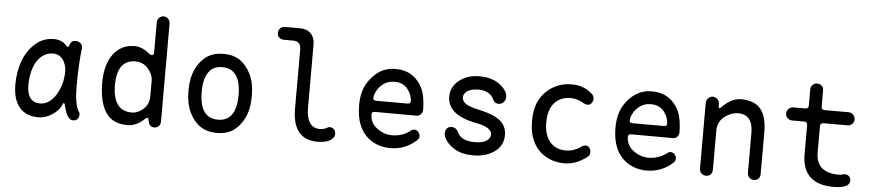

<svg xmlns="http://www.w3.org/2000/svg" viewBox="-44 -1047 6088 1343"><g transform="rotate(5 3000.0 -375.0)"><path d="M252.5 -82.5Q317.5 -84 363.5 -158.5Q407 -233 407 -321Q407 -358 390 -390Q364 -438.5 311.5 -438.5Q267 -438.5 231.5 -409Q196 -379 178 -327Q159.5 -275.5 158.5 -205Q158.5 -82.5 252.5 -82.5ZM490.5 15Q452 15 431 -64L422.5 -94.5Q421 -99.5 416 -99.5Q412 -99.5 409.5 -92.5Q393 -47 344 -16Q295 15 248 15Q160 15 114 -40Q67.5 -95 67.5 -200.5Q67.5 -292 96 -367.5Q124 -442.5 180 -491.5Q234.5 -540 310.5 -540Q366.5 -539.5 400.5 -499Q405 -494 411 -494Q417.5 -494 420 -504Q426 -540 464 -540Q481 -540 498 -525.5Q509.5 -515.5 509.5 -496.5Q502.5 -441 499 -371.8Q495.5 -302.5 495.5 -219Q496 -91.5 529 -45Q533 -39.5 533 -28.5Q533 -5.5 516.5 7.5Q507 15 490.5 15Z M897.5 -75.5Q938 -75.5 976.5 -109.5Q1015 -143.5 1015 -202.5V-309Q1015 -354.5 976.5 -397.5Q941.5 -434 891.5 -434Q827.5 -434 794.5 -390Q761.5 -346 761.5 -249.5Q765.5 -78.5 890.5 -75.5ZM1061.5 15Q1024.5 15 1018 -30.5Q1015.5 -48 1006.5 -48Q1001 -48 995.5 -42.5Q937.5 15 874 15Q767.5 15 720 -57Q672 -129 671.5 -264.5Q671.5 -392.5 726.5 -466.5Q781.5 -540 875 -540Q929.5 -540 981 -496Q990.5 -488 999.5 -488Q1015 -488 1015 -506V-718Q1015 -738.5 1029 -752Q1043 -765 1059.5 -765Q1076.5 -765 1091 -752Q1105 -738.5 1105 -718V-31Q1105 -10.5 1092.5 2Q1079.5 15 1061.5 15Z M1500 -78Q1629.5 -78 1629.5 -262.5Q1629.5 -352.5 1597 -400Q1564 -447 1500 -447Q1435 -447 1403 -400Q1370.5 -352.5 1370.5 -262.5Q1370.5 -78 1500 -78ZM1500 15Q1431 15 1383.5 -17.5Q1336.5 -49.5 1307 -111Q1277.5 -172.5 1277.5 -263.5Q1277.5 -353 1307 -414.5Q1336.5 -476 1383.5 -508Q1430.5 -540 1500 -540Q1571 -540 1617 -508Q1663 -475.5 1693 -414.5Q1722.5 -353 1722.5 -263.5Q1722.5 -172.5 1693 -111Q1663 -50 1617 -17.5Q1570 15 1500 15Z M2207.5 15Q2032 15 2031 -201V-620Q2031 -645.5 2017.5 -660.5Q2004 -675 1977 -675H1910.5Q1893 -675 1879 -686.5Q1865.5 -698 1865.5 -718Q1865.5 -740 1879 -752.5Q1892 -765 1910.5 -765H2019Q2066 -765 2093.5 -736.5Q2121 -708.5 2121 -661.5V-219Q2121 -75 2217 -75Q2243.5 -75 2268.5 -89.5Q2277 -94.5 2284.5 -94.5Q2292 -94.5 2302.5 -90.5Q2312 -87 2319 -76.5Q2326 -66.5 2326 -51.5Q2326 -34.5 2316 -21.5Q2287 14.5 2207.5 15Z M2810 -306Q2833.5 -306 2833.5 -323Q2832.5 -368.5 2801 -409Q2769 -450 2707.5 -450Q2663 -450 2630.5 -425.5Q2597 -400.5 2581.5 -365.5Q2570.5 -343 2570.5 -321Q2570.5 -306 2596 -306ZM2719 15Q2640 15 2580.5 -25Q2475.5 -96.5 2475.5 -264Q2475.5 -355.5 2509.5 -415Q2543 -474 2594 -507.5Q2644.5 -540 2707.5 -540Q2776 -540 2824.5 -508Q2872.5 -476 2898.5 -420Q2911 -392.5 2917.5 -355.8Q2924 -319 2924.5 -273Q2924.5 -255.5 2913 -241Q2902 -227 2882.5 -227L2590 -228Q2567.5 -228 2567.5 -209.5Q2567.5 -148.5 2617.5 -112Q2666.5 -75.5 2723 -75.5Q2797 -75.5 2855 -121.5Q2864.5 -128.5 2874 -128.5Q2893 -128.5 2904.5 -114Q2915.5 -100 2915.5 -85.5Q2915.5 -69.5 2902.5 -57.5Q2824 15 2719 15Z M3301.5 15Q3221 15 3170.5 -15.5Q3118.5 -45.5 3095.5 -94Q3089.5 -107 3089.5 -121.5Q3089.5 -142 3101 -156Q3112.5 -169.5 3133 -169.5Q3165.5 -169.5 3180 -138.5Q3207 -78 3301.5 -78Q3358 -78 3385.5 -96.5Q3413 -115 3413 -139.5Q3413 -193.5 3295.5 -213.5Q3098 -252.5 3098 -381.5Q3098 -448.5 3155 -494Q3211.5 -540 3298.5 -540Q3389.5 -540 3446.5 -493.5Q3495.5 -453 3495.5 -412Q3495.5 -391 3481.5 -375.5Q3467 -359.5 3447 -359.5Q3417.5 -359.5 3404 -390.5Q3394 -414 3367 -430Q3339.5 -446.5 3298.5 -446.5Q3249.5 -446.5 3221.5 -428.5Q3193.5 -409.5 3193.5 -383.5Q3193.5 -357.5 3219 -339.5Q3245 -321 3309.5 -307Q3409.5 -286.5 3460 -249Q3510 -211 3510 -145.5Q3510 -71 3450 -28Q3389.5 15 3301.5 15Z M3940 15Q3869.5 15 3811 -18Q3752.5 -51 3721.5 -112Q3690 -173 3690 -258Q3690 -357 3725.5 -416.5Q3761 -476 3818.5 -508Q3876 -540 3945 -540Q4031 -540 4090 -486Q4105 -472 4105 -452Q4105 -436.5 4095 -422Q4084.5 -407.5 4065 -407.5Q4053 -407.5 4041.5 -414.5Q3993 -444 3947 -444Q3874.5 -444 3832.5 -397Q3790 -350 3790 -258Q3790 -173.5 3830.5 -124.5Q3870.5 -75.5 3946 -75.5Q3999.5 -75.5 4056 -115.5Q4064 -122 4078 -122Q4094 -122 4105 -110Q4115.5 -97.5 4115.5 -77Q4115.5 -57 4099.5 -45Q4023 15 3940 15Z M4610 -306Q4633.5 -306 4633.5 -323Q4632.5 -368.5 4601 -409Q4569 -450 4507.5 -450Q4463 -450 4430.5 -425.5Q4397 -400.5 4381.5 -365.5Q4370.5 -343 4370.5 -321Q4370.5 -306 4396 -306ZM4519 15Q4440 15 4380.5 -25Q4275.5 -96.5 4275.5 -264Q4275.5 -355.5 4309.5 -415Q4343 -474 4394 -507.5Q4444.5 -540 4507.5 -540Q4576 -540 4624.5 -508Q4672.5 -476 4698.5 -420Q4711 -392.5 4717.5 -355.8Q4724 -319 4724.5 -273Q4724.5 -255.5 4713 -241Q4702 -227 4682.5 -227L4390 -228Q4367.5 -228 4367.5 -209.5Q4367.5 -148.5 4417.5 -112Q4466.5 -75.5 4523 -75.5Q4597 -75.5 4655 -121.5Q4664.5 -128.5 4674 -128.5Q4693 -128.5 4704.5 -114Q4715.5 -100 4715.5 -85.5Q4715.5 -69.5 4702.5 -57.5Q4624 15 4519 15Z M4935.5 -540Q4954 -540 4968 -526Q4982 -512 4982 -492V-476Q4982 -464 4989 -464Q4993 -464 4999 -470Q5064.5 -539 5132.5 -539.5Q5223.5 -539.5 5268 -490.5Q5315.5 -439 5315.5 -322V-32Q5315.5 -10.5 5304.5 2Q5293 15 5272 15Q5252 15 5239 2Q5226 -11 5226 -32V-316.5Q5223.5 -440.5 5120 -440.5Q5079.5 -440 5034.5 -410.5Q4980 -372.5 4980 -305.5V-32Q4980 -11 4968.5 2Q4957 15 4935.5 15Q4915.5 15 4902.5 2Q4889.5 -11 4889.5 -32V-492Q4889.5 -512 4903.5 -526Q4917.5 -540 4935.5 -540Z M5831 15Q5613 15 5609.5 -189.5V-399.5Q5609.5 -422.5 5587.5 -422.5H5502Q5483.5 -422.5 5469.5 -435.5Q5456 -448.5 5456 -467.5Q5456 -487.5 5469.5 -501Q5483 -514.5 5502 -514.5H5587.5Q5609.5 -514.5 5609.5 -536.5V-649.5Q5609.5 -670 5623 -682.5Q5637 -695.5 5654.5 -695.5Q5672.5 -695.5 5686 -683.5Q5699.5 -671.5 5699.5 -649.5V-536.5Q5699.5 -514.5 5723.5 -514.5H5890.5Q5909.5 -514.5 5923 -501Q5936.5 -487.5 5936.5 -467.5Q5936.5 -448.5 5923.5 -435.5Q5910.5 -422.5 5890.5 -422.5H5723.5Q5699.5 -422.5 5699.5 -399.5V-210.5Q5702.5 -76 5854 -73Q5873.5 -73 5883.5 -76.5Q5892.5 -80 5901.5 -80Q5920 -80 5932.5 -68.5Q5944 -57 5944 -39Q5944 15 5831 15Z"/></g></svg>

Font: Maple Mono SC NF
Style: Regular
Weight: 400
Designer: subframe7536
Version: Version 4.2; ttfautohint (v1.8.4.7-5d5b-dirty);Nerd Fonts 6.